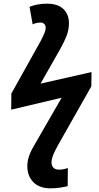

<svg xmlns="http://www.w3.org/2000/svg" viewBox="-20 -787 539 1047"><path d="M129 119Q129 92 138 65Q147 38 168 3L316 -254L41 -189L42 -277L200 -560Q215 -589 222 -605.5Q229 -622 229 -637Q229 -649 221 -656.5Q213 -664 201 -664Q178 -664 158 -654L141 -750Q185 -767 236 -767Q295 -767 325.5 -738Q356 -709 356 -660Q356 -626 343.5 -593Q331 -560 307 -517L201 -331L479 -394L478 -316L295 7Q278 38 269.5 59.5Q261 81 261 99Q261 117 271.5 127.5Q282 138 300 138Q328 138 350 129L349 228Q335 232 309 236Q283 240 256 240Q195 240 162 206.5Q129 173 129 119Z"/></svg>

Font: Noto Sans Display
Style: Bold Italic
Weight: 700
Italic angle: -12°
Designer: Monotype Design team
Foundry: Monotype Imaging Inc.
Version: Version 1.000